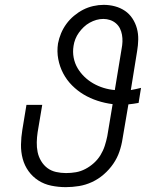

<svg xmlns="http://www.w3.org/2000/svg" viewBox="-20 -763 640 791"><path d="M251 8Q221 8 191.5 2Q162 -4 138 -19.5Q114 -35 97.5 -58Q81 -81 73.5 -109Q66 -137 66.5 -167.5Q67 -198 72 -228L89 -331H154L135 -218Q132 -198 131.5 -177Q131 -156 135 -136.5Q139 -117 149.5 -99.5Q160 -82 175.5 -70.5Q191 -59 211 -54.5Q231 -50 252 -50Q273 -50 293 -53.5Q313 -57 332 -67Q351 -77 367 -91.5Q383 -106 394 -124Q405 -142 411.5 -162Q418 -182 422 -202L444 -334Q412 -338 381.5 -348Q351 -358 325 -373.5Q299 -389 277 -411Q255 -433 240.5 -460.5Q226 -488 220 -519.5Q214 -551 219 -584Q223 -605 231.5 -625.5Q240 -646 253.5 -664.5Q267 -683 285 -698Q303 -713 322.5 -723Q342 -733 364 -738Q386 -743 407 -743Q431 -743 453.5 -737Q476 -731 494.5 -718.5Q513 -706 525.5 -687Q538 -668 544 -646Q550 -624 549.5 -600Q549 -576 545 -553L519 -392Q529 -394 539.5 -396Q550 -398 561 -401L551 -339Q540 -337 529.5 -335.5Q519 -334 509 -333L485 -192Q481 -165 472 -138.5Q463 -112 446.5 -88Q430 -64 407.5 -44.5Q385 -25 359 -13Q333 -1 305.5 3.5Q278 8 251 8ZM453 -392 481 -562Q484 -577 484.5 -591.5Q485 -606 482.5 -620Q480 -634 474 -646Q468 -658 457.5 -667Q447 -676 433.5 -680.5Q420 -685 406 -685Q391 -685 377 -681Q363 -677 349.5 -669.5Q336 -662 325 -651.5Q314 -641 305 -628.5Q296 -616 290.5 -602Q285 -588 283 -574Q279 -549 283.5 -525.5Q288 -502 299.5 -482.5Q311 -463 327.5 -447Q344 -431 364 -419.5Q384 -408 406.5 -401Q429 -394 453 -392Z"/></svg>

Font: Iosevka Slab Light Extended
Style: Italic
Weight: 300
Width: 7
Italic angle: -9°
Monospace: yes
Designer: Belleve Invis
Foundry: Belleve Invis
Version: Version 11.1.0; ttfautohint (v1.8.3)